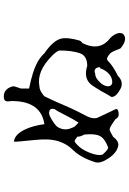

<svg xmlns="http://www.w3.org/2000/svg" viewBox="151 -878 697 1040"><g transform="rotate(-90 500.0 -357.5)"><path d="M820 -30Q794 -24 759 -53Q756 -58 744 -89Q741 -96 738 -100.5Q735 -105 732 -109Q710 -128 700 -127Q695 -126 690 -121Q663 -94 610 -68Q580 -38 545 -51Q544 -52 543 -52Q542 -52 541 -53Q500 -74 496 -96Q494 -104 499 -109Q504 -117 511.5 -129.5Q519 -142 527 -158Q540 -180 550 -195.5Q560 -211 568 -219Q598 -249 649 -238Q653 -237 656.5 -236Q660 -235 664 -234Q708 -234 726 -261L732 -273Q747 -317 747 -383Q747 -394 724 -419L719 -424Q634 -509 553 -493Q533 -493 507 -473Q505 -471 503 -469.5Q501 -468 499 -466Q491 -449 479 -424Q467 -399 453 -365Q433 -319 417 -286.5Q401 -254 390 -234Q374 -201 383 -178Q385 -174 386.5 -170.5Q388 -167 390 -163Q407 -126 417 -105.5Q427 -85 429 -81Q434 -69 415 -65Q387 -59 377 -78Q376 -79 376 -79.5Q376 -80 375 -81Q334 -111 320 -113Q308 -111 280 -94Q256 -62 231 -66Q229 -67 227 -67Q225 -67 223 -68Q187 -79 159 -125Q134 -164 142 -191Q165 -265 205 -308Q208 -313 211 -314Q261 -367 265 -446V-480Q265 -488 262.5 -516.5Q260 -545 255 -594Q252 -622 253 -631Q293 -628 321 -567Q340 -525 348 -466Q468 -484 473 -630V-644Q473 -646 473 -648Q473 -650 472 -654Q468 -680 484 -684Q488 -685 491.5 -685.5Q495 -686 499 -686Q530 -686 546 -656Q553 -643 553 -631Q553 -628 544 -602Q541 -595 541 -591V-549Q590 -539 623 -528.5Q656 -518 675 -508Q708 -492 732 -466Q799 -420 811 -377Q820 -340 800 -273Q791 -261 787 -260Q740 -165 815 -109Q839 -85 842 -59Q842 -36 820 -30ZM335 -302Q355 -280 359 -282Q360 -283 360 -288Q373 -305 408 -374Q419 -397 429 -410Q437 -436 417 -439Q401 -448 351 -412Q346 -408 341.5 -404Q337 -400 335 -398Q308 -358 329 -315Q330 -310 335 -302ZM183 -151Q212 -118 223 -121Q272 -140 284 -166Q297 -191 292 -246Q292 -252 288 -257Q280 -273 280 -288Q280 -288 275.5 -291Q271 -294 263 -300Q260 -301 257.5 -301.5Q255 -302 253 -302Q213 -275 191 -215Q176 -174 183 -151ZM553 -121Q555 -95 583 -99Q616 -103 639 -139Q643 -145 645.5 -151Q648 -157 650 -163Q660 -163 655 -177Q649 -196 631 -194L622 -191Q596 -191 569 -159Q553 -139 553 -121Z"/></g></svg>

Font: New Tegomin
Style: Regular
Weight: 400
Designer: Kyosuke Nagai
Version: Version 1.000